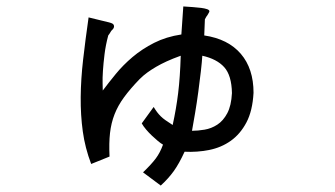

<svg xmlns="http://www.w3.org/2000/svg" viewBox="-20 -453 1040 596"><path d="M608 -280Q607 -262 603.5 -231.5Q600 -201 595.5 -167.5Q591 -134 585.5 -101.5Q580 -69 576 -47Q594 -47 615 -50.5Q636 -54 654.5 -66Q673 -78 685.5 -101.5Q698 -125 700 -164Q699 -219 676 -244.5Q653 -270 608 -280ZM616 -393 614 -343Q688 -332 727.5 -286Q767 -240 767 -165Q764 -109 745 -73Q726 -37 696.5 -16Q667 5 629.5 12.5Q592 20 553 18Q536 55 519.5 78Q503 101 479 123L424 82Q450 57 463.5 39Q477 21 486 -4Q479 -8 470 -15.5Q461 -23 451.5 -32Q442 -41 433.5 -51Q425 -61 420 -70L457 -121Q463 -111 468 -104.5Q473 -98 479 -92Q485 -86 493.5 -80Q502 -74 516 -65Q527 -115 533 -164Q539 -213 541 -280Q516 -271 497.5 -262.5Q479 -254 464.5 -245.5Q450 -237 437.5 -228Q425 -219 413 -207Q384 -177 365 -151Q346 -125 335.5 -98Q325 -71 321.5 -40Q318 -9 320 33L263 56Q244 6 237 -45Q230 -96 230.5 -151.5Q231 -207 238 -268Q245 -329 255 -399L300 -388Q323 -383 328.5 -380Q334 -377 334 -371Q334 -365 327 -359Q325 -357 322.5 -352.5Q320 -348 316 -343Q308 -313 304.5 -284.5Q301 -256 299.5 -233Q298 -210 298.5 -194Q299 -178 299 -172Q317 -196 339.5 -223.5Q362 -251 391.5 -276Q421 -301 458.5 -320Q496 -339 543 -346L549 -433Q564 -432 578.5 -431Q593 -430 604.5 -428.5Q616 -427 623 -424.5Q630 -422 630 -418Q630 -416 628 -413Q626 -410 624 -406Q621 -403 616 -393Z"/></svg>

Font: D2Coding ligature
Style: Regular
Weight: 400
Monospace: yes
Designer: Yong-Rak Park; Jeong-Hwan Yoon; Sang-Min Lee;
Foundry: NHN Corporation
Version: Version 1.3.2; Build 20180524